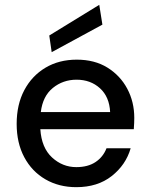

<svg xmlns="http://www.w3.org/2000/svg" viewBox="-20 -763 619 795"><path d="M296 12Q224 12 168 -20.5Q112 -53 80.5 -112Q49 -171 49 -250Q49 -330 80.5 -389.5Q112 -449 168 -482.5Q224 -516 298 -516Q372 -516 425 -483Q478 -450 507 -395.5Q536 -341 536 -275Q536 -265 535.5 -253.5Q535 -242 534 -228H147Q152 -151 195.5 -111Q239 -71 296 -71Q344 -71 375.5 -92Q407 -113 421 -149H521Q501 -80 442.5 -34Q384 12 296 12ZM297 -433Q241 -433 199 -399Q157 -365 149 -299H436Q433 -362 394 -397.5Q355 -433 297 -433ZM194 -547 184 -616 391 -743 404 -661Z"/></svg>

Font: DM Sans Medium
Style: Regular
Weight: 500
Designer: Colophon Foundry, Jonny Pinhorn
Foundry: Colophon Foundry
Version: Version 4.004; ttfautohint (v1.8.4.7-5d5b)